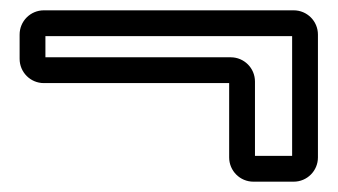

<svg xmlns="http://www.w3.org/2000/svg" viewBox="-20 -327 654 372"><path d="M427 -216H68V-257H546V-25H474V-169C474 -195 453 -216 427 -216ZM471 25H549C575 25 596 4 596 -22V-260C596 -286 575 -307 549 -307H65C39 -307 18 -286 18 -260V-213C18 -187 39 -166 65 -166H424V-22C424 4 445 25 471 25Z"/></svg>

Font: DIN Rundschrift
Style: BreitKont
Weight: 400
Width: 7
Version: Version 1.027